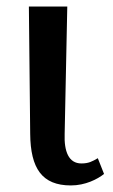

<svg xmlns="http://www.w3.org/2000/svg" viewBox="-20 -556 344 585"><path d="M196 9C240 9 277 -10 297 -26L278 -74C261 -64 250 -58 228 -58C189 -58 175 -95 177 -148L185 -536H68L72 -148C73 -43 108 9 196 9Z"/></svg>

Font: Noto Serif Medium
Style: Regular
Weight: 500
Designer: Monotype Design Team
Foundry: Monotype Imaging Inc.
Version: Version 2.013